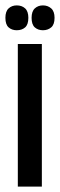

<svg xmlns="http://www.w3.org/2000/svg" viewBox="-35 -691 222 711"><path d="M31 0V-528H120V0ZM124 -579Q106 -579 94 -589.5Q82 -600 82 -625Q82 -649 94 -660Q106 -671 124 -671Q142 -671 154.5 -660Q167 -649 167 -625Q167 -600 154.5 -589.5Q142 -579 124 -579ZM27 -579Q9 -579 -3 -589.5Q-15 -600 -15 -625Q-15 -649 -3 -660Q9 -671 27 -671Q46 -671 58 -660Q70 -649 70 -625Q70 -600 58 -589.5Q46 -579 27 -579Z"/></svg>

Font: Bricolage Grotesque 96pt Condensed
Style: Regular
Weight: 400
Width: 3
Designer: Mathieu Triay
Foundry: Atelier Triay
Version: Version 1.001; ttfautohint (v1.8.4.7-5d5b);gftools[0.9.33.de